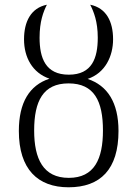

<svg xmlns="http://www.w3.org/2000/svg" viewBox="-20 -785 582 815"><path d="M271 10C406 10 483 -66 483 -229C483 -350 436 -422 352 -450C427 -475 460 -547 460 -618C460 -694 431 -751 363 -765C378 -735 395 -694 395 -625C395 -539 371 -468 272 -468C173 -468 148 -539 148 -625C148 -694 164 -735 179 -765C111 -751 82 -693 82 -618C82 -542 117 -476 190 -451C105 -423 60 -350 60 -229C60 -66 141 10 271 10ZM272 -30C163 -30 125 -111 125 -231C125 -356 163 -431 271 -431C380 -431 417 -356 417 -231C417 -111 381 -30 272 -30Z"/></svg>

Font: Noto Serif Light
Style: Regular
Weight: 300
Designer: Monotype Design Team
Foundry: Monotype Imaging Inc.
Version: Version 2.013